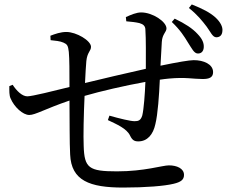

<svg xmlns="http://www.w3.org/2000/svg" viewBox="-20 -820 1040 865"><path d="M754 -721C792 -685 810 -656 827 -628C844 -602 854 -580 870 -579C885 -578 897 -587 898 -607C899 -626 892 -644 870 -667C847 -692 815 -713 767 -736ZM549 -724C572 -722 591 -720 608 -716C626 -711 635 -702 635 -686C638 -645 637 -568 637 -510C551 -491 433 -463 363 -446C365 -488 367 -524 369 -545C373 -585 390 -590 390 -609C390 -637 324 -676 279 -676C253 -676 228 -667 207 -659L208 -639C227 -637 251 -635 266 -628C282 -621 287 -615 290 -586C293 -555 293 -495 293 -428C224 -411 125 -386 103 -386C79 -386 54 -412 37 -438L22 -432C22 -411 21 -390 28 -376C44 -338 83 -302 112 -302C139 -302 182 -329 293 -367C294 -274 293 -180 296 -124C301 -6 384 25 535 25C637 25 721 18 762 8C796 0 809 -11 809 -32C809 -61 777 -75 741 -75C712 -75 631 -48 507 -48C380 -48 360 -63 357 -163C355 -207 357 -302 361 -388C433 -409 541 -434 635 -451C633 -398 628 -329 621 -300C614 -277 603 -274 586 -274C568 -274 518 -286 473 -299L466 -279C506 -260 551 -241 566 -209C576 -188 586 -183 603 -183C644 -183 670 -214 680 -261C691 -305 697 -392 700 -461C715 -463 728 -465 741 -466C816 -473 851 -464 893 -464C923 -464 940 -471 940 -495C940 -531 897 -549 853 -549C833 -549 780 -540 703 -524C705 -566 707 -602 709 -631C711 -667 730 -675 730 -692C730 -722 668 -764 616 -764C595 -764 571 -754 547 -743ZM831 -784C870 -753 891 -726 911 -700C929 -676 937 -653 954 -652C971 -652 981 -662 982 -681C984 -698 974 -720 950 -742C925 -764 894 -780 844 -800Z"/></svg>

Font: Noto Serif CJK JP Medium
Style: Regular
Weight: 500
Designer: Ryoko NISHIZUKA 西塚涼子 (kana & ideographs); Frank Grießhammer (Latin, Greek & Cyrillic); Wenlong ZHANG 张文龙 (bopomofo); San
Foundry: Adobe Systems Incorporated
Version: Version 1.000;PS 1;hotconv 16.6.53;makeotf.lib2.5.65590